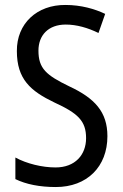

<svg xmlns="http://www.w3.org/2000/svg" viewBox="-20 -744 494 774"><path d="M413 -195C413 -293 362 -348 259 -396C166 -441 135 -468 135 -540C135 -602 175 -645 245 -645C289 -645 334 -632 377 -611L404 -688C362 -708 307 -724 244 -724C129 -725 47 -649 48 -538C48 -425 103 -377 199 -331C295 -287 327 -256 327 -187C327 -120 283 -69 204 -69C150 -69 88 -84 42 -109V-22C85 -1 140 10 205 10C331 10 413 -72 413 -195Z"/></svg>

Font: Noto Sans Gujarati UI Condensed
Style: Regular
Weight: 400
Width: 3
Designer: Jelle Bosma - Monotype Design Team, Universal Thirst
Foundry: Monotype Imaging Inc.
Version: Version 2.106